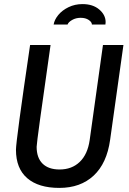

<svg xmlns="http://www.w3.org/2000/svg" viewBox="-20 -906 632 938"><path d="M58 -174Q58 -218 127 -686H227Q159 -212 159 -189Q159 -135 188 -106.5Q217 -78 271 -78Q331 -78 369.5 -115Q408 -152 418 -221L483 -686H583L518 -223Q502 -108 437.5 -48Q373 12 270 12Q168 12 113 -35.5Q58 -83 58 -174ZM383 -886Q434 -886 465 -859.5Q496 -833 496 -798Q496 -790 495 -786H429Q429 -798 413.5 -808.5Q398 -819 374 -819Q351 -819 332.5 -808.5Q314 -798 310 -786H242Q246 -810 265 -833Q284 -856 315 -871Q346 -886 383 -886Z"/></svg>

Font: Archivo Narrow Medium
Style: Italic
Weight: 500
Italic angle: -8°
Designer: Hector Gatti
Foundry: Omnibus-Type
Version: Version 2.001